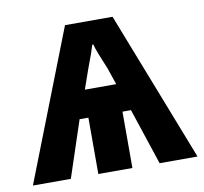

<svg xmlns="http://www.w3.org/2000/svg" viewBox="-66 -617 731 688"><g transform="rotate(-10 299.5 -273.0)"><path d="M386 -546 599 0H461L393 -205H362V0H238V-205H206L138 0H0L213 -546ZM297 -460Q293 -446 286.5 -427.5Q280 -409 273.5 -392.5Q267 -376 265 -369L243 -306H357L336 -368Q333 -375 326 -392Q319 -409 311.5 -428Q304 -447 301 -460Z"/></g></svg>

Font: Noto Sans SemiCondensed
Style: Bold
Weight: 700
Width: 4
Designer: Monotype Design Team
Foundry: Monotype Imaging Inc.
Version: Version 2.013; ttfautohint (v1.8.4.7-5d5b)